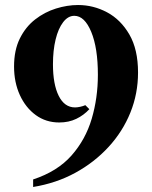

<svg xmlns="http://www.w3.org/2000/svg" viewBox="-20 -495 606 765"><path d="M112 220Q209 188 265 124.5Q321 61 345.5 -22Q370 -105 370 -197Q370 -304 343.5 -368Q317 -432 276 -432Q251 -432 231.5 -406.5Q212 -381 201.5 -337.5Q191 -294 191 -239Q191 -159 214 -113Q237 -67 279 -67Q288 -67 299.5 -69.5Q311 -72 320 -76L336 -60Q314 -36 284 -21.5Q254 -7 216 -7Q163 -7 122.5 -36.5Q82 -66 59 -116.5Q36 -167 36 -230Q36 -295 59 -341.5Q82 -388 120 -417.5Q158 -447 203 -461Q248 -475 291 -475Q352 -475 406.5 -446Q461 -417 495.5 -357.5Q530 -298 530 -206Q530 -122 499.5 -46.5Q469 29 412.5 90.5Q356 152 280 193.5Q204 235 112 250Z"/></svg>

Font: Bona Nova
Style: Bold
Weight: 700
Designer: Mateusz Machalski
Foundry: Capitalics
Version: Version 4.001; ttfautohint (v1.8.3)